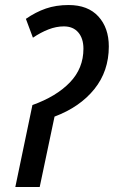

<svg xmlns="http://www.w3.org/2000/svg" viewBox="-20 -744 453 764"><path d="M109 -326Q204 -360 258 -416Q312 -472 312 -550Q312 -591 291.5 -615Q271 -639 234 -639Q204 -639 173 -627Q142 -615 111 -594L83 -669Q122 -696 162.5 -710Q203 -724 253 -724Q330 -724 371.5 -678.5Q413 -633 413 -559Q413 -461 355.5 -389.5Q298 -318 197 -280L138 0H41Z"/></svg>

Font: Noto Sans Condensed Medium
Style: Italic
Weight: 500
Width: 3
Italic angle: -12°
Designer: Monotype Design Team
Foundry: Monotype Imaging Inc.
Version: Version 2.013; ttfautohint (v1.8.4.7-5d5b)